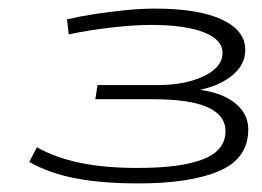

<svg xmlns="http://www.w3.org/2000/svg" viewBox="-20 -791 611 447"><path d="M48 -414 66 -448Q109 -424 166 -412Q223 -400 300 -400Q402 -400 453.5 -420.5Q505 -441 505 -486Q505 -522 464 -541Q423 -560 335 -560H202L207 -593H350Q391 -593 424.5 -602.5Q458 -612 478 -628.5Q498 -645 498 -668Q498 -699 454 -716Q410 -733 331 -733Q293 -733 240 -727Q187 -721 140 -711L136 -746Q166 -753 202 -758.5Q238 -764 274 -767.5Q310 -771 340 -771Q442 -771 496.5 -745.5Q551 -720 551 -675Q551 -641 522 -616.5Q493 -592 446 -582Q500 -574 529 -549.5Q558 -525 558 -490Q558 -422 490.5 -393Q423 -364 302 -364Q219 -364 157.5 -375.5Q96 -387 48 -414Z"/></svg>

Font: Georama ExtraExtended Light
Style: Italic
Weight: 300
Width: 8
Italic angle: -9°
Designer: Jean-Baptiste Levee
Foundry: Production Type
Version: Version 1.000